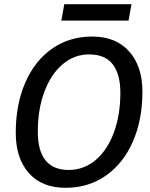

<svg xmlns="http://www.w3.org/2000/svg" viewBox="-20 -884 713 914"><path d="M55 -252Q55 -386 100 -490Q145 -594 227.5 -652Q310 -710 419 -710Q532 -710 595 -639Q658 -568 658 -448Q658 -314 612.5 -210Q567 -106 484 -48Q401 10 292 10Q179 10 117 -60.5Q55 -131 55 -252ZM553 -443Q553 -530 517 -577.5Q481 -625 404 -625Q333 -625 277.5 -577.5Q222 -530 191 -446.5Q160 -363 160 -257Q160 -75 307 -75Q379 -75 435 -122Q491 -169 522 -253Q553 -337 553 -443ZM286 -864H606L592 -786H272Z"/></svg>

Font: Niramit Medium
Style: Italic
Weight: 500
Italic angle: -10°
Designer: Katatrad Aksorn Co.,Ltd.
Foundry: Cadson Demak Co.,Ltd.
Version: Version 1.000; ttfautohint (v1.6)